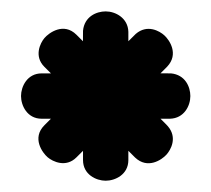

<svg xmlns="http://www.w3.org/2000/svg" viewBox="-20 -791 371 337"><path d="M205.3 -735.2C204.6 -759.5 182.6 -771 165.5 -771C149.3 -771 128.1 -762 125.7 -737C125.6 -731.8 125.7 -731.4 125.6 -718.6L114.2 -730C91.8 -752.4 65.8 -733.4 58 -724.2C50.5 -715.4 39.3 -692.2 57.9 -673.7L69.4 -662.2L53.1 -662.2C27.8 -662.2 16.9 -639.1 16.9 -622.4C16.9 -605.8 27.7 -582.6 53.1 -582.6H69.4L57.9 -571.1C35.5 -548.7 54.5 -522.7 63.7 -514.9C72.5 -507.4 95.7 -496.2 114.2 -514.8L125.7 -526.3L125.7 -510C125.7 -484.7 148.8 -473.8 165.5 -473.8C182.1 -473.8 205.3 -484.6 205.3 -510V-526.3L217.1 -514.5C239.2 -493.6 263.8 -510.4 272.1 -519.5C279.8 -528 291.9 -549.5 274.5 -569.6C271.2 -573.2 270.7 -573.6 261.7 -582.6H278.3C303.2 -583.3 314.1 -605.3 314.1 -622.4C314.1 -638.6 305.1 -659.8 280.1 -662.2C274.9 -662.3 274.5 -662.2 261.7 -662.3L273.4 -674C294.3 -696.1 277.5 -720.8 268.4 -729C259.9 -736.7 238.4 -748.8 218.3 -731.5C214.7 -728.1 214.3 -727.6 205.3 -718.6Z"/></svg>

Font: Hi.
Style: Regular
Weight: 400
Designer: Mew Too, Robert Jablonski
Foundry: Cannot Into Space Fonts
Version: Version 1.996